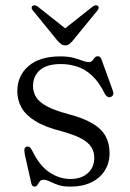

<svg xmlns="http://www.w3.org/2000/svg" viewBox="-20 -684 484 715"><path d="M242.5 -17.5Q283 -17.5 307 -39.2Q331 -61 331 -96.5Q331 -118.5 320.2 -136Q309.5 -153.5 282.8 -168Q256 -182.5 208.5 -195.5Q147 -211 111 -233.5Q75 -256 59.8 -283.8Q44.5 -311.5 44.5 -344Q44.5 -402 86.2 -438Q128 -474 204.5 -474Q233.5 -474 253.2 -468.8Q273 -463.5 286.5 -458.2Q300 -453 310 -453Q319.5 -453 324 -458.2Q328.5 -463.5 332.5 -469Q336.5 -474.5 344.5 -474.5Q349 -474.5 352.8 -471.5Q356.5 -468.5 359 -460L399 -349.5Q403 -340 401.8 -333.2Q400.5 -326.5 393 -323Q386 -320.5 380.8 -323.5Q375.5 -326.5 371 -333.5Q349.5 -377.5 323.2 -402Q297 -426.5 267.5 -436Q238 -445.5 207 -445.5Q155 -445.5 129 -423.2Q103 -401 103 -363.5Q103 -341.5 114 -323Q125 -304.5 153.5 -288.8Q182 -273 233 -259.5Q290.5 -244.5 324.5 -224.2Q358.5 -204 373.2 -176.8Q388 -149.5 388 -113.5Q388 -77.5 370.5 -49.2Q353 -21 320.2 -5Q287.5 11 242.5 11Q214 11 195.8 4.5Q177.5 -2 165.2 -8.2Q153 -14.5 141.5 -14.5Q132.5 -14.5 127.8 -8.2Q123 -2 119.2 4.5Q115.5 11 108.5 11Q104 11 101 8Q98 5 96.5 -1.5L73 -106Q70 -121 70.8 -128Q71.5 -135 78.5 -137.5Q85.5 -140 90.5 -136Q95.5 -132 101 -121Q127.5 -66.5 164.5 -42Q201.5 -17.5 242.5 -17.5ZM233.5 -570 120.5 -659.5Q115 -663.5 110 -664.2Q105 -665 101 -662Q98 -659.5 97.8 -655Q97.5 -650.5 102.5 -645L194.5 -532Q201.5 -524 208 -519.5Q214.5 -515 223 -515Q231.5 -515 237.5 -519.5Q243.5 -524 250.5 -532L343 -645Q347.5 -650.5 347.5 -655Q347.5 -659.5 344.5 -662Q341 -665 335.8 -664.2Q330.5 -663.5 325 -659.5L212 -570Z"/></svg>

Font: Fraunces Light
Style: Regular
Weight: 300
Version: Version 1.000;[b76b70a41]